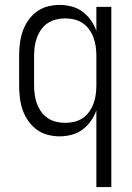

<svg xmlns="http://www.w3.org/2000/svg" viewBox="-20 -548 540 783"><path d="M373 215V-98Q365 -75 350.5 -54.5Q336 -34 316.5 -19.5Q297 -5 272.5 1.5Q248 8 223 8Q198 8 173.5 1.5Q149 -5 129 -20Q109 -35 94.5 -56Q80 -77 72 -101Q64 -125 61 -150Q58 -175 58 -200V-320Q58 -345 61 -370Q64 -395 72 -419Q80 -443 94.5 -464Q109 -485 129 -500Q149 -515 173.5 -521.5Q198 -528 223 -528Q248 -528 272.5 -521.5Q297 -515 316.5 -500.5Q336 -486 350.5 -465.5Q365 -445 373 -422V-520H434V215ZM246 -47Q265 -47 283.5 -51.5Q302 -56 317.5 -66.5Q333 -77 344 -92.5Q355 -108 361.5 -126Q368 -144 370.5 -162.5Q373 -181 373 -200V-320Q373 -339 370.5 -357.5Q368 -376 361.5 -394Q355 -412 344 -427.5Q333 -443 317.5 -453.5Q302 -464 283.5 -468.5Q265 -473 246 -473Q227 -473 208.5 -468.5Q190 -464 174.5 -453.5Q159 -443 148 -427.5Q137 -412 130.5 -394Q124 -376 121.5 -357.5Q119 -339 119 -320V-200Q119 -181 121.5 -162.5Q124 -144 130.5 -126Q137 -108 148 -92.5Q159 -77 174.5 -66.5Q190 -56 208.5 -51.5Q227 -47 246 -47Z"/></svg>

Font: Iosevka Term Curly Light
Style: Regular
Weight: 300
Designer: Belleve Invis
Foundry: Belleve Invis
Version: Version 32.3.0